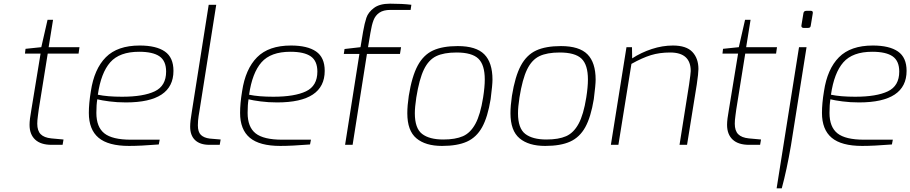

<svg xmlns="http://www.w3.org/2000/svg" viewBox="-20 -789 4959 1046"><path d="M141 -109Q141 -138 151 -192L201 -497H116L119 -523L205 -532L239 -681H269L245 -532H413L408 -497H240L191 -192Q190 -183 186.5 -158Q183 -133 183 -115Q183 -77 201.5 -58Q220 -39 260 -35L326 -29L321 0H261Q202 0 171.5 -28.5Q141 -57 141 -109Z M464 -174Q464 -226 475 -292Q493 -413 556.5 -477Q620 -541 741 -541Q831 -541 878 -508.5Q925 -476 925 -403Q925 -231 666 -231Q618 -231 576 -236.5Q534 -242 510 -248Q505 -218 505 -174Q505 -97 548.5 -62.5Q592 -28 693 -28H850L845 -2Q746 6 683 6Q570 6 517 -38.5Q464 -83 464 -174ZM885 -399Q885 -457 849 -482Q813 -507 738 -507Q631 -507 580.5 -449.5Q530 -392 513 -273Q565 -262 645 -262Q761 -262 823 -291.5Q885 -321 885 -399Z M1016 -99Q1016 -128 1025 -180L1117 -763H1158L1067 -187Q1066 -182 1062 -156.5Q1058 -131 1058 -106Q1058 -70 1074.5 -54Q1091 -38 1123 -34L1182 -29L1177 0H1121Q1070 0 1043 -25.5Q1016 -51 1016 -99Z M1288 -174Q1288 -226 1299 -292Q1317 -413 1380.5 -477Q1444 -541 1565 -541Q1655 -541 1702 -508.5Q1749 -476 1749 -403Q1749 -231 1490 -231Q1442 -231 1400 -236.5Q1358 -242 1334 -248Q1329 -218 1329 -174Q1329 -97 1372.5 -62.5Q1416 -28 1517 -28H1674L1669 -2Q1570 6 1507 6Q1394 6 1341 -38.5Q1288 -83 1288 -174ZM1709 -399Q1709 -457 1673 -482Q1637 -507 1562 -507Q1455 -507 1404.5 -449.5Q1354 -392 1337 -273Q1389 -262 1469 -262Q1585 -262 1647 -291.5Q1709 -321 1709 -399Z M1938 -495H1853L1857 -522L1944 -532L1958 -616Q1966 -662 1976 -692Q1986 -722 2017 -745.5Q2048 -769 2105 -769Q2172 -769 2221 -763L2217 -735H2107Q2069 -735 2047 -720Q2025 -705 2015 -679Q2005 -653 1998 -610L1985 -532H2165L2159 -495H1979L1901 0H1860Z M2199 -172Q2199 -213 2207 -267Q2224 -373 2255.5 -431.5Q2287 -490 2339 -514Q2391 -538 2474 -538Q2574 -538 2618.5 -493Q2663 -448 2663 -355Q2663 -327 2653 -249Q2637 -151 2606.5 -96Q2576 -41 2524 -17.5Q2472 6 2388 6Q2298 6 2248.5 -35.5Q2199 -77 2199 -172ZM2612 -258Q2621 -315 2621 -356Q2621 -436 2586 -469.5Q2551 -503 2467 -503Q2398 -503 2356.5 -483Q2315 -463 2289.5 -410.5Q2264 -358 2248 -258Q2240 -205 2240 -172Q2240 -90 2279.5 -59.5Q2319 -29 2395 -29Q2461 -29 2502 -47Q2543 -65 2570 -114.5Q2597 -164 2612 -258Z M2761 -172Q2761 -213 2769 -267Q2786 -373 2817.5 -431.5Q2849 -490 2901 -514Q2953 -538 3036 -538Q3136 -538 3180.5 -493Q3225 -448 3225 -355Q3225 -327 3215 -249Q3199 -151 3168.5 -96Q3138 -41 3086 -17.5Q3034 6 2950 6Q2860 6 2810.5 -35.5Q2761 -77 2761 -172ZM3174 -258Q3183 -315 3183 -356Q3183 -436 3148 -469.5Q3113 -503 3029 -503Q2960 -503 2918.5 -483Q2877 -463 2851.5 -410.5Q2826 -358 2810 -258Q2802 -205 2802 -172Q2802 -90 2841.5 -59.5Q2881 -29 2957 -29Q3023 -29 3064 -47Q3105 -65 3132 -114.5Q3159 -164 3174 -258Z M3393 -532H3423L3424 -471Q3473 -503 3531 -522Q3589 -541 3646 -541Q3719 -541 3752 -506Q3785 -471 3785 -413Q3785 -390 3776 -329L3723 0H3682L3734 -328Q3743 -390 3743 -402Q3743 -503 3631 -503Q3573 -503 3526 -488.5Q3479 -474 3420 -441L3349 0H3308Z M3941 -109Q3941 -138 3951 -192L4001 -497H3916L3919 -523L4005 -532L4039 -681H4069L4045 -532H4213L4208 -497H4040L3991 -192Q3990 -183 3986.5 -158Q3983 -133 3983 -115Q3983 -77 4001.5 -58Q4020 -39 4060 -35L4126 -29L4121 0H4061Q4002 0 3971.5 -28.5Q3941 -57 3941 -109Z M4346 -650 4357 -717Q4359 -730 4373 -730H4398Q4404 -730 4406.5 -726.5Q4409 -723 4408 -717L4397 -650Q4396 -637 4383 -637H4357Q4352 -637 4348.5 -640.5Q4345 -644 4346 -650ZM4333 -532H4374L4289 4Q4266 138 4239 237H4211Z M4458 -174Q4458 -226 4469 -292Q4487 -413 4550.5 -477Q4614 -541 4735 -541Q4825 -541 4872 -508.5Q4919 -476 4919 -403Q4919 -231 4660 -231Q4612 -231 4570 -236.5Q4528 -242 4504 -248Q4499 -218 4499 -174Q4499 -97 4542.5 -62.5Q4586 -28 4687 -28H4844L4839 -2Q4740 6 4677 6Q4564 6 4511 -38.5Q4458 -83 4458 -174ZM4879 -399Q4879 -457 4843 -482Q4807 -507 4732 -507Q4625 -507 4574.5 -449.5Q4524 -392 4507 -273Q4559 -262 4639 -262Q4755 -262 4817 -291.5Q4879 -321 4879 -399Z"/></svg>

Font: Exo ExtraLight
Style: Italic
Weight: 275
Italic angle: -9°
Designer: Natanael Gama
Foundry: Natanael Gama
Version: Version 1.500; ttfautohint (v1.6)